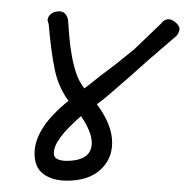

<svg xmlns="http://www.w3.org/2000/svg" viewBox="-20 -317 337 339"><path d="M66 -274 64 -281Q64 -287 69.5 -292Q75 -297 85 -297Q96 -297 100 -283Q101 -268 102.5 -251Q104 -234 107 -217.5Q110 -201 115 -186.5Q120 -172 129 -161Q136 -166 147 -175Q158 -184 171 -193.5Q184 -203 196 -213Q208 -223 217 -230L264 -275Q270 -283 277 -283Q284 -283 290.5 -277Q297 -271 297 -266Q297 -261 292 -254L242 -211Q223 -194 210 -182.5Q197 -171 187 -162.5Q177 -154 169 -147Q161 -140 151 -133Q178 -97 178 -65Q178 -36 157 -17Q136 2 98 2Q73 2 57 -9.5Q41 -21 41 -46Q41 -91 101 -139Q83 -163 76.5 -195Q70 -227 66 -274ZM142 -65Q142 -84 123 -112Q99 -91 87 -75Q75 -59 75 -46Q75 -39 81.5 -36Q88 -33 97 -33Q142 -33 142 -65Z"/></svg>

Font: Gruenewald VA
Style: Regular
Weight: 400
Designer: Peter Wiegel
Foundry: Peter Wiegel, nach dem Schriftentwurf von Dr. H. Gr¸newald
Version: Version 0.007